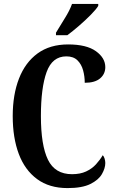

<svg xmlns="http://www.w3.org/2000/svg" viewBox="-20 -951 592 981"><path d="M325 10Q232 10 169.5 -36Q107 -82 76 -164.5Q45 -247 45 -358Q45 -467 77 -549.5Q109 -632 172 -678Q235 -724 328 -724Q422 -724 470 -689.5Q518 -655 518 -608Q518 -573 491.5 -550.5Q465 -528 413 -528Q413 -561 404.5 -592Q396 -623 375.5 -643Q355 -663 319 -663Q247 -663 218 -582.5Q189 -502 189 -358Q189 -209 225 -135Q261 -61 348 -61Q390 -61 420 -75Q450 -89 470.5 -111.5Q491 -134 505 -158Q511 -152 514.5 -140.5Q518 -129 518 -118Q518 -92 501 -62Q484 -32 442 -11Q400 10 325 10ZM266 -784Q286 -818 311 -857.5Q336 -897 348 -931H482V-921Q472 -904 444.5 -876Q417 -848 384 -819.5Q351 -791 324 -771H266Z"/></svg>

Font: Noto Serif Hebrew ExtraCondensed
Style: Bold
Weight: 700
Width: 2
Designer: Monotype Design Team
Foundry: Monotype Imaging Inc.
Version: Version 2.004; ttfautohint (v1.8.4.7-5d5b)